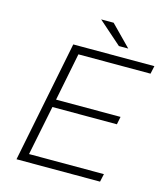

<svg xmlns="http://www.w3.org/2000/svg" viewBox="-126 -972 930 1070"><g transform="rotate(15 339.0 -437.5)"><path d="M130 -46H562L552 0H70L210 -700H678L668 -654H252L197 -378H569L560 -333H188ZM458 -757 324 -875H396L512 -757Z"/></g></svg>

Font: Montserrat Light
Style: Italic
Weight: 300
Italic angle: -11.3°
Designer: Julieta Ulanovsky
Foundry: Julieta Ulanovsky
Version: Version 9.000; ttfautohint (v1.8.4.7-5d5b)